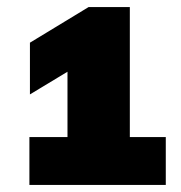

<svg xmlns="http://www.w3.org/2000/svg" viewBox="-20 -830 510 542"><path d="M63 -308V-443H170.5V-627.5L64.5 -563.5V-709.5L230 -810H346.5V-443H448V-308Z"/></svg>

Font: Encode Sans SemiExpanded SemiExpanded Black
Style: Regular
Weight: 900
Width: 6
Designer: Multiple Designers
Foundry: Impallari Type
Version: Version 3.000; ttfautohint (v1.8.3) -l 8 -r 50 -G 200 -x 14 